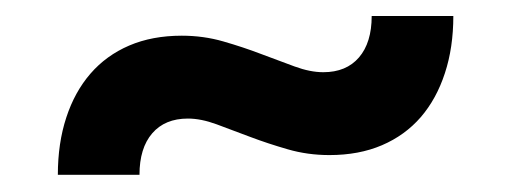

<svg xmlns="http://www.w3.org/2000/svg" viewBox="-20 -412 620 234"><path d="M374 -324Q402 -324 417.5 -342Q433 -360 433 -392.5H532.5Q532.5 -354 522.2 -322.8Q512 -291.5 492.8 -269.2Q473.5 -247 445.5 -235Q417.5 -223 381.5 -223Q355 -223 330.8 -230Q306.5 -237 284.8 -245.2Q263 -253.5 244 -260.5Q225 -267.5 209 -267.5Q181 -267.5 165.5 -249.5Q150 -231.5 150 -199H50.5Q50.5 -237.5 60.8 -268.8Q71 -300 90.2 -322.2Q109.5 -344.5 137.5 -356.5Q165.5 -368.5 201.5 -368.5Q228 -368.5 252.2 -361.5Q276.5 -354.5 298.2 -346.2Q320 -338 339 -331Q358 -324 374 -324Z"/></svg>

Font: Lato
Style: Bold
Weight: 700
Designer: Lukasz Dziedzic with Adam Twardoch and Botio Nikoltchev
Foundry: tyPoland Lukasz Dziedzic
Version: Version 2.010; 2014-09-01; http://www.latofonts.com/; ttfaut